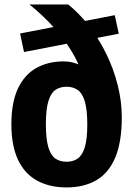

<svg xmlns="http://www.w3.org/2000/svg" viewBox="-20 -828 596 860"><path d="M278.5 11.5Q201.5 11.5 146 -19Q90.5 -49.5 60.8 -112.2Q31 -175 31 -271.5Q31 -369.5 60.5 -431.8Q90 -494 142.8 -523.5Q195.5 -553 265.5 -553Q303 -553 339.5 -536.2Q376 -519.5 398.5 -483L356.5 -472Q339 -533.5 304.2 -592.5Q269.5 -651.5 220.5 -705.8Q171.5 -760 112 -808H285.5Q336 -767.5 379.5 -710.8Q423 -654 456 -586.8Q489 -519.5 507.2 -447Q525.5 -374.5 525.5 -302.5Q525.5 -191.5 496.2 -122.2Q467 -53 411.5 -20.8Q356 11.5 278.5 11.5ZM278.5 -103.5Q308 -103.5 328.5 -118.2Q349 -133 360 -169Q371 -205 371 -269.5Q371 -336.5 360 -373.5Q349 -410.5 328.2 -425Q307.5 -439.5 278 -439.5Q249 -439.5 228.2 -425.2Q207.5 -411 196.5 -374.2Q185.5 -337.5 185.5 -271.5Q185.5 -205 196.5 -168.5Q207.5 -132 228 -117.8Q248.5 -103.5 278.5 -103.5ZM87.5 -595 70 -678 494 -760 512 -677Z"/></svg>

Font: Encode Sans SemiCondensed
Style: Bold
Weight: 700
Width: 4
Designer: Multiple Designers
Foundry: Impallari Type
Version: Version 3.002